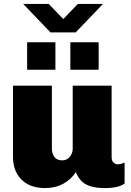

<svg xmlns="http://www.w3.org/2000/svg" viewBox="-20 -947 668 977"><path d="M210 10Q132 10 89 -33.5Q46 -77 46 -150V-511H244V-191Q244 -166 256.5 -148.5Q269 -131 297 -131Q312 -131 324 -139Q336 -147 343 -161Q350 -175 350 -191V-511H548V-148Q548 -128 558 -119.5Q568 -111 579 -111Q588 -111 597 -113.5Q606 -116 614 -120V-13Q601 -3 576.5 3.5Q552 10 513 10Q469 10 439.5 0.5Q410 -9 393 -27.5Q376 -46 366 -71Q341 -33 301 -11.5Q261 10 210 10ZM237 -782 98 -927H228L302 -850L376 -927H504L365 -782ZM118 -592V-732H262V-592ZM338 -592V-732H482V-592Z"/></svg>

Font: Chivo Medium Black
Style: Regular
Weight: 900
Version: Version 2.002